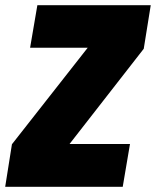

<svg xmlns="http://www.w3.org/2000/svg" viewBox="-48 -720 601 740"><path d="M-28 0 -2 -164 290 -536H68L96 -700H533L506 -532L220 -165H453L425 0Z"/></svg>

Font: Georama SemiCondensed Black
Style: Italic
Weight: 900
Width: 4
Italic angle: -9°
Designer: Jean-Baptiste Levee
Foundry: Production Type
Version: Version 1.000